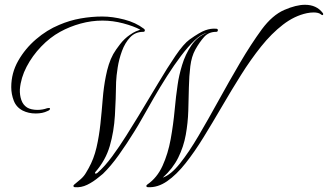

<svg xmlns="http://www.w3.org/2000/svg" viewBox="-20 -742 1370 802"><path d="M293 40Q288 40 287 36Q286 32 290 29Q304 18 317.5 6Q331 -6 339 -20L350 -39Q372 -78 383 -125.5Q394 -173 399.5 -225Q405 -277 409 -327.5Q413 -378 422 -423Q427 -449 434.5 -472.5Q442 -496 453 -516Q464 -535 482 -558Q500 -581 522 -596Q536 -606 547.5 -611Q559 -616 566 -618Q538 -633 494.5 -644.5Q451 -656 408 -656Q362 -656 316.5 -643.5Q271 -631 231 -609Q189 -586 152 -547.5Q115 -509 91 -463Q67 -417 63 -369Q62 -345 69 -324.5Q76 -304 93 -293Q101 -288 112.5 -285.5Q124 -283 136 -283Q158 -283 177 -290Q180 -291 184 -291Q189 -291 189 -288Q189 -282 178 -278Q158 -268 129 -268Q99 -268 75 -280Q48 -294 37.5 -321.5Q27 -349 27 -378Q27 -437 56 -488Q85 -539 130.5 -578Q176 -617 227 -638Q271 -657 317 -665Q363 -673 407 -673Q450 -673 498.5 -660.5Q547 -648 581 -622Q585 -619 585 -616V-615Q585 -609 578 -609Q545 -609 523.5 -586Q502 -563 489.5 -529Q477 -495 471.5 -459.5Q466 -424 465 -400Q464 -328 460 -260Q456 -192 438.5 -132Q421 -72 378 -23Q377 -22 377 -20Q377 -13 387 -20Q417 -46 448 -88Q479 -130 507.5 -175.5Q536 -221 558 -257Q600 -326 639.5 -392.5Q679 -459 713 -509Q747 -559 772 -577Q814 -607 837.5 -615.5Q861 -624 883 -622Q890 -622 890 -616Q890 -609 883 -609Q852 -609 833 -588Q814 -567 796 -535Q780 -506 775 -465.5Q770 -425 769 -377.5Q768 -330 766.5 -279.5Q765 -229 756 -179Q747 -129 724.5 -83.5Q702 -38 660 0Q694 -12 731.5 -59Q769 -106 809.5 -175Q850 -244 893.5 -323Q937 -402 982.5 -479.5Q1028 -557 1074 -620Q1118 -679 1167.5 -700.5Q1217 -722 1254 -722Q1302 -722 1328 -688Q1330 -686 1330 -683Q1330 -680 1327.5 -679Q1325 -678 1322 -681Q1316 -686 1308 -688Q1300 -690 1290 -690Q1277 -690 1262 -687Q1210 -676 1162 -639Q1114 -602 1070.5 -547.5Q1027 -493 986.5 -428.5Q946 -364 907 -297Q868 -230 830.5 -169Q793 -108 755 -60Q717 -12 678 15Q639 42 598 40Q593 40 591.5 36.5Q590 33 595 29Q636 1 659 -49.5Q682 -100 693 -161Q704 -222 709.5 -282Q715 -342 722 -388Q727 -425 740.5 -470Q754 -515 779.5 -552.5Q805 -590 845 -605Q821 -600 793.5 -574Q766 -548 736.5 -509Q707 -470 678 -424.5Q649 -379 623 -334Q597 -289 576.5 -252.5Q556 -216 542 -194Q510 -142 476.5 -95Q443 -48 410 -16L394 -3Q369 18 344 30Q319 42 293 40Z"/></svg>

Font: MonteCarlo
Style: Regular
Weight: 400
Designer: Robert E. Leuschke
Foundry: Robert E. Leuschke
Version: Version 1.010; ttfautohint (v1.8.3)